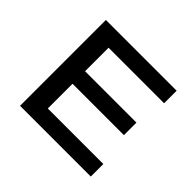

<svg xmlns="http://www.w3.org/2000/svg" viewBox="-162 -910 1115 1115"><g transform="rotate(45 396.0 -352.5)"><path d="M124 0V-705H705V-602H249V-409H671V-306H249V-103H705V0Z"/></g></svg>

Font: Nunito Sans 7pt Expanded SemiBold
Style: Regular
Weight: 600
Width: 7
Designer: Vernon Adams
Foundry: Vernon Adams
Version: Version 3.101;gftools[0.9.27]